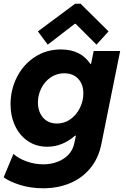

<svg xmlns="http://www.w3.org/2000/svg" viewBox="-26 -800 676 1034"><path d="M-6.3 154.8 46.4 28.8Q72.8 53.2 116.9 69.1Q161.1 85 207.5 85Q246.6 85 282 72Q317.4 59.1 342 33.7Q366.7 8.3 374 -28.3L382.8 -69.3H377.9Q346.2 -41 308.3 -25.4Q270.5 -9.8 229 -9.8Q169.4 -9.8 124.5 -40Q79.6 -70.3 55.2 -122.6Q30.8 -174.8 30.8 -238.8Q30.8 -316.9 65.2 -384.8Q99.6 -452.6 161.6 -493.2Q223.6 -533.7 302.2 -533.7Q356.4 -533.7 396.5 -513.4Q436.5 -493.2 460 -456.1H464.4L478.5 -525.4H621.1L519.5 -22.5Q503.9 54.2 459.2 107.4Q414.6 160.6 349.4 187.3Q284.2 213.9 207.5 213.9Q139.6 213.9 83 196.3Q26.4 178.7 -6.3 154.8ZM422.9 -296.9Q422.9 -345.7 395.3 -375.5Q367.7 -405.3 319.8 -405.3Q279.3 -405.3 246.8 -383.1Q214.4 -360.8 196.3 -324.5Q178.2 -288.1 178.2 -248Q178.2 -216.3 190.2 -190.4Q202.1 -164.6 225.3 -149.7Q248.5 -134.8 280.8 -134.8Q321.3 -134.8 353.8 -158.2Q386.2 -181.6 404.5 -219Q422.9 -256.3 422.9 -296.9ZM178.2 -630.9 378.4 -779.8H408.2L558.6 -630.9L493.7 -559.6L381.3 -671.9H377L231 -559.6Z"/></svg>

Font: Reddit Sans Chocolate ExBold
Style: Italic
Weight: 800
Italic angle: -11.25°
Designer: Stephen Hutchings
Version: Version 1.013